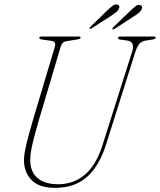

<svg xmlns="http://www.w3.org/2000/svg" viewBox="-20 -872 753 904"><path d="M463.5 -191.5 602 -628.5Q616.5 -676 579.5 -681L546.5 -685.5Q535.5 -687 535.5 -693.5Q535.5 -700 546 -700H706Q713 -700 713 -695.5Q713 -688.5 698.5 -686L666.5 -681Q648 -678 637.2 -666.8Q626.5 -655.5 617.5 -628.5L479 -190.5Q447 -90.5 389.5 -39Q332 12.5 238.5 12.5Q162 12.5 126.5 -26.2Q91 -65 93 -124.5Q93.5 -143.5 99.8 -173Q106 -202.5 115.5 -237Q125 -271.5 134.5 -304.5L238.5 -653Q245 -675.5 223.5 -679.5L177 -686Q165 -687.5 165 -694Q165.5 -700 175 -700H351.5Q359.5 -700 359.5 -695.5Q359.5 -688.5 345.5 -686.5L292.5 -678Q272.5 -675 266 -653L162 -303Q144 -242 133.8 -198.5Q123.5 -155 122.5 -124.5Q120.5 -66 155 -35.2Q189.5 -4.5 254 -4.5Q326.5 -4.5 380 -50Q433.5 -95.5 463.5 -191.5ZM484 -822Q500 -837 511.5 -845.5Q523 -854 533 -850.5Q548 -845 538 -827.5Q533 -819 524 -812.2Q515 -805.5 504 -798L411 -738.5Q404.5 -734 401.5 -738Q401 -741.5 407.5 -747.5ZM591.5 -819Q607 -834.5 618.5 -843Q630 -851.5 640 -848Q655 -842.5 645.5 -825Q640 -816 630.8 -809.2Q621.5 -802.5 611 -795.5L518.5 -735.5Q511 -731 509 -735Q508.5 -738.5 514.5 -745Z"/></svg>

Font: Fraunces 144pt Soft Thin
Style: Italic
Weight: 100
Italic angle: -16°
Version: Version 1.000;[0bf87f6ff]